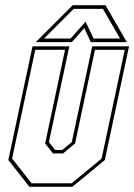

<svg xmlns="http://www.w3.org/2000/svg" viewBox="-20 -718 516 738"><path d="M93 0 12 -103 105 -540H246.5L168 -172L192 -141.5H219L256 -172L334.5 -540H476L383 -103L258 0ZM101.5 -13.5H255.5L370.5 -108.5L459.5 -526.5H345L268.5 -166.5L222 -128H184L153.5 -166.5L230 -526.5H115.5L26.5 -108.5ZM259.5 -698H385.5L467.5 -556H329L304 -610L256 -556H117.5ZM263.5 -684 149.5 -570H251.5L309 -635L339.5 -570H441.5L375.5 -684Z"/></svg>

Font: Tourney Condensed Thin
Style: Italic
Weight: 100
Width: 3
Italic angle: -12°
Designer: Tyler Finck
Foundry: Etcetera Type Co
Version: Version 1.010; ttfautohint (v1.8.3)